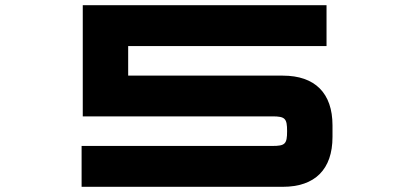

<svg xmlns="http://www.w3.org/2000/svg" viewBox="-20 -720 1589 740"><path d="M294.5 0H1070C1194 0 1261.5 -67.5 1261.5 -192V-237C1261.5 -361 1194 -428.5 1070 -428.5H474V-542.5H1238.5V-700H299V-271.5H1029.5C1079 -271.5 1086.5 -263.5 1086.5 -214.5C1086.5 -165 1079 -157.5 1029.5 -157.5H294.5Z"/></svg>

Font: Melete Bold
Style: Regular
Weight: 700
Width: 6
Designer: Sora Sagano
Foundry: DOT COLON
Version: Version 0.200;FEAKit 1.0